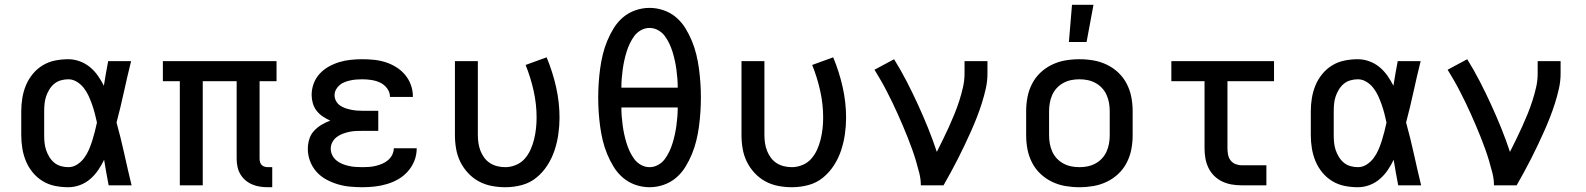

<svg xmlns="http://www.w3.org/2000/svg" viewBox="-20 -776 6640 804"><path d="M266 8Q238 8 210.5 2.5Q183 -3 159 -17.5Q135 -32 117 -54Q99 -76 88.5 -101.5Q78 -127 73.5 -154.5Q69 -182 69 -210V-310Q69 -338 73.5 -365.5Q78 -393 88.5 -418.5Q99 -444 117 -466Q135 -488 159 -502.5Q183 -517 210.5 -522.5Q238 -528 266 -528Q290 -528 313.5 -519.5Q337 -511 356 -495.5Q375 -480 389.5 -459.5Q404 -439 415 -417Q419 -443 423.5 -468.5Q428 -494 433 -520H529Q513 -456 499 -391.5Q485 -327 468 -263Q486 -198 500.5 -132Q515 -66 531 0H435Q430 -27 425 -53.5Q420 -80 416 -107Q405 -84 391 -63.5Q377 -43 358 -26.5Q339 -10 315 -1Q291 8 266 8ZM266 -76Q286 -76 303 -87Q320 -98 332 -114Q344 -130 352 -148.5Q360 -167 366 -186Q372 -205 377 -224.5Q382 -244 386 -263Q382 -282 377 -301Q372 -320 365.5 -338.5Q359 -357 351 -374.5Q343 -392 331 -407.5Q319 -423 302 -433.5Q285 -444 266 -444Q250 -444 234.5 -439.5Q219 -435 207 -425Q195 -415 186.5 -401Q178 -387 173 -372Q168 -357 166.5 -341.5Q165 -326 165 -310V-210Q165 -194 166.5 -178.5Q168 -163 173 -148Q178 -133 186.5 -119Q195 -105 207 -95Q219 -85 234.5 -80.5Q250 -76 266 -76Z M1102 8Q1085 8 1068.5 5.5Q1052 3 1036.5 -3.5Q1021 -10 1008 -21Q995 -32 986.5 -46.5Q978 -61 974.5 -77.5Q971 -94 971 -111V-436H829V0H733V-436H662V-520H1138V-436H1067V-111Q1067 -104 1069 -97Q1071 -90 1076 -85Q1081 -80 1088 -78Q1095 -76 1102 -76H1120V8Z M1498 8Q1471 8 1445 5.5Q1419 3 1394 -4.5Q1369 -12 1346 -24.5Q1323 -37 1305.5 -56.5Q1288 -76 1278.5 -101Q1269 -126 1269 -152Q1269 -173 1275 -193Q1281 -213 1295 -228Q1309 -243 1326.5 -253.5Q1344 -264 1363 -271Q1347 -278 1332 -288Q1317 -298 1306 -312Q1295 -326 1290 -343.5Q1285 -361 1285 -378Q1285 -403 1293.5 -426Q1302 -449 1318.5 -467Q1335 -485 1356.5 -497Q1378 -509 1401 -516Q1424 -523 1448.5 -525.5Q1473 -528 1497 -528Q1522 -528 1546.5 -525.5Q1571 -523 1594.5 -515.5Q1618 -508 1639 -495Q1660 -482 1676 -463Q1692 -444 1700.5 -420.5Q1709 -397 1709 -372V-370H1613V-371Q1613 -390 1601 -406Q1589 -422 1572 -430Q1555 -438 1535.5 -441Q1516 -444 1497 -444Q1485 -444 1472.5 -443Q1460 -442 1448 -439.5Q1436 -437 1424 -432.5Q1412 -428 1402.5 -420Q1393 -412 1387 -401Q1381 -390 1381 -377Q1381 -365 1387 -353.5Q1393 -342 1403.5 -334.5Q1414 -327 1426 -323Q1438 -319 1450 -316.5Q1462 -314 1474.5 -313Q1487 -312 1500 -312H1564V-228H1500Q1486 -228 1471.5 -227.5Q1457 -227 1443 -224Q1429 -221 1415.5 -216Q1402 -211 1390.5 -202.5Q1379 -194 1372 -181Q1365 -168 1365 -153Q1365 -139 1371.5 -126Q1378 -113 1389 -104Q1400 -95 1413.5 -89.5Q1427 -84 1441 -81Q1455 -78 1469 -77Q1483 -76 1498 -76Q1512 -76 1526 -77Q1540 -78 1554 -81.5Q1568 -85 1581 -90.5Q1594 -96 1605 -105.5Q1616 -115 1622.5 -128Q1629 -141 1629 -155H1725Q1725 -128 1715.5 -103.5Q1706 -79 1688.5 -59Q1671 -39 1648.5 -26Q1626 -13 1601 -5.5Q1576 2 1550 5Q1524 8 1498 8Z M2096 8Q2067 8 2038.5 2.5Q2010 -3 1985 -16.5Q1960 -30 1940 -51.5Q1920 -73 1907.5 -98.5Q1895 -124 1890 -152.5Q1885 -181 1885 -210V-520H1981V-210Q1981 -193 1983.5 -176.5Q1986 -160 1992 -144.5Q1998 -129 2008 -115.5Q2018 -102 2032 -93Q2046 -84 2062.5 -80Q2079 -76 2096 -76Q2118 -76 2140 -85Q2162 -94 2177 -111Q2192 -128 2201.5 -149Q2211 -170 2216.5 -192.5Q2222 -215 2224.5 -238Q2227 -261 2227 -284Q2227 -340 2214.5 -396Q2202 -452 2181 -504L2269 -536Q2294 -476 2308.5 -412Q2323 -348 2323 -283Q2323 -249 2318 -214Q2313 -179 2302 -146Q2291 -113 2272 -83.5Q2253 -54 2226 -32Q2199 -10 2165 -1Q2131 8 2096 8Z M2700 8Q2670 8 2641 -2Q2612 -12 2589 -31.5Q2566 -51 2550 -77Q2534 -103 2522.5 -131Q2511 -159 2504 -188Q2497 -217 2493 -247Q2489 -277 2487 -307Q2485 -337 2485 -368Q2485 -398 2487 -428Q2489 -458 2493 -488Q2497 -518 2504 -547Q2511 -576 2522.5 -604Q2534 -632 2550 -658Q2566 -684 2589 -703.5Q2612 -723 2641 -733Q2670 -743 2700 -743Q2730 -743 2759 -733Q2788 -723 2811 -703.5Q2834 -684 2850 -658Q2866 -632 2877.5 -604Q2889 -576 2896 -547Q2903 -518 2907 -488Q2911 -458 2913 -428Q2915 -398 2915 -368Q2915 -337 2913 -307Q2911 -277 2907 -247Q2903 -217 2896 -188Q2889 -159 2877.5 -131Q2866 -103 2850 -77Q2834 -51 2811 -31.5Q2788 -12 2759 -2Q2730 8 2700 8ZM2818 -409Q2818 -428 2816.5 -447Q2815 -466 2812.5 -484.5Q2810 -503 2806 -521.5Q2802 -540 2796.5 -558Q2791 -576 2783 -593Q2775 -610 2764 -625Q2753 -640 2736 -649.5Q2719 -659 2700 -659Q2681 -659 2664 -649.5Q2647 -640 2636 -625Q2625 -610 2617 -593Q2609 -576 2603.5 -558Q2598 -540 2594 -521.5Q2590 -503 2587.5 -484.5Q2585 -466 2583.5 -447Q2582 -428 2582 -409ZM2700 -76Q2719 -76 2736 -85.5Q2753 -95 2764 -110Q2775 -125 2783 -142Q2791 -159 2796.5 -177Q2802 -195 2806 -213.5Q2810 -232 2812.5 -250.5Q2815 -269 2816.5 -288Q2818 -307 2818 -326H2582Q2582 -307 2583.5 -288Q2585 -269 2587.5 -250.5Q2590 -232 2594 -213.5Q2598 -195 2603.5 -177Q2609 -159 2617 -142Q2625 -125 2636 -110Q2647 -95 2664 -85.5Q2681 -76 2700 -76Z M3296 8Q3267 8 3238.5 2.5Q3210 -3 3185 -16.5Q3160 -30 3140 -51.5Q3120 -73 3107.5 -98.5Q3095 -124 3090 -152.5Q3085 -181 3085 -210V-520H3181V-210Q3181 -193 3183.5 -176.5Q3186 -160 3192 -144.5Q3198 -129 3208 -115.5Q3218 -102 3232 -93Q3246 -84 3262.5 -80Q3279 -76 3296 -76Q3318 -76 3340 -85Q3362 -94 3377 -111Q3392 -128 3401.5 -149Q3411 -170 3416.5 -192.5Q3422 -215 3424.5 -238Q3427 -261 3427 -284Q3427 -340 3414.5 -396Q3402 -452 3381 -504L3469 -536Q3494 -476 3508.5 -412Q3523 -348 3523 -283Q3523 -249 3518 -214Q3513 -179 3502 -146Q3491 -113 3472 -83.5Q3453 -54 3426 -32Q3399 -10 3365 -1Q3331 8 3296 8Z M3836 0Q3836 -26 3829.5 -51.5Q3823 -77 3815.5 -102.5Q3808 -128 3799 -152.5Q3790 -177 3780.5 -201.5Q3771 -226 3760.5 -250Q3750 -274 3739.5 -298Q3729 -322 3717.5 -345.5Q3706 -369 3694 -392.5Q3682 -416 3669 -438.5Q3656 -461 3642 -484L3724 -528Q3752 -483 3776.5 -435.5Q3801 -388 3823.5 -339Q3846 -290 3866 -240.5Q3886 -191 3903 -140Q3916 -166 3929 -192.5Q3942 -219 3954 -245.5Q3966 -272 3977 -299Q3988 -326 3997 -354Q4006 -382 4012.5 -410.5Q4019 -439 4019 -468V-520H4115V-468Q4115 -436 4108 -405Q4101 -374 4091.5 -344Q4082 -314 4070.5 -284.5Q4059 -255 4046 -226Q4033 -197 4019.5 -168.5Q4006 -140 3991.5 -111.5Q3977 -83 3962 -55.5Q3947 -28 3931 0Z M4500 8Q4470 8 4441 3Q4412 -2 4385 -15Q4358 -28 4336.5 -48.5Q4315 -69 4301.5 -95.5Q4288 -122 4282.5 -151Q4277 -180 4277 -210V-310Q4277 -340 4282.5 -369Q4288 -398 4301.5 -424.5Q4315 -451 4336.5 -471.5Q4358 -492 4385 -505Q4412 -518 4441 -523Q4470 -528 4500 -528Q4530 -528 4559 -523Q4588 -518 4615 -505Q4642 -492 4663.5 -471.5Q4685 -451 4698.5 -424.5Q4712 -398 4717.5 -369Q4723 -340 4723 -310V-210Q4723 -180 4717.5 -151Q4712 -122 4698.5 -95.5Q4685 -69 4663.5 -48.5Q4642 -28 4615 -15Q4588 -2 4559 3Q4530 8 4500 8ZM4500 -76Q4518 -76 4535 -79.5Q4552 -83 4567.5 -91.5Q4583 -100 4595 -113Q4607 -126 4614 -142Q4621 -158 4624 -175Q4627 -192 4627 -210V-310Q4627 -328 4624 -345Q4621 -362 4614 -378Q4607 -394 4595 -407Q4583 -420 4567.5 -428.5Q4552 -437 4535 -440.5Q4518 -444 4500 -444Q4482 -444 4465 -440.5Q4448 -437 4432.5 -428.5Q4417 -420 4405 -407Q4393 -394 4386 -378Q4379 -362 4376 -345Q4373 -328 4373 -310V-210Q4373 -192 4376 -175Q4379 -158 4386 -142Q4393 -126 4405 -113Q4417 -100 4432.5 -91.5Q4448 -83 4465 -79.5Q4482 -76 4500 -76ZM4456 -600 4469 -756H4559L4530 -600Z M5179 0Q5158 0 5137.5 -3.5Q5117 -7 5098 -16Q5079 -25 5064 -40Q5049 -55 5040 -74Q5031 -93 5027.5 -113.5Q5024 -134 5024 -155V-436H4885V-520H5315V-436H5120V-155Q5120 -142 5122.5 -128.5Q5125 -115 5133 -104.5Q5141 -94 5153.5 -89Q5166 -84 5179 -84H5283V0Z M5666 8Q5638 8 5610.5 2.5Q5583 -3 5559 -17.5Q5535 -32 5517 -54Q5499 -76 5488.5 -101.5Q5478 -127 5473.5 -154.5Q5469 -182 5469 -210V-310Q5469 -338 5473.5 -365.5Q5478 -393 5488.5 -418.5Q5499 -444 5517 -466Q5535 -488 5559 -502.5Q5583 -517 5610.5 -522.5Q5638 -528 5666 -528Q5690 -528 5713.5 -519.5Q5737 -511 5756 -495.5Q5775 -480 5789.5 -459.5Q5804 -439 5815 -417Q5819 -443 5823.5 -468.5Q5828 -494 5833 -520H5929Q5913 -456 5899 -391.5Q5885 -327 5868 -263Q5886 -198 5900.5 -132Q5915 -66 5931 0H5835Q5830 -27 5825 -53.5Q5820 -80 5816 -107Q5805 -84 5791 -63.5Q5777 -43 5758 -26.5Q5739 -10 5715 -1Q5691 8 5666 8ZM5666 -76Q5686 -76 5703 -87Q5720 -98 5732 -114Q5744 -130 5752 -148.5Q5760 -167 5766 -186Q5772 -205 5777 -224.5Q5782 -244 5786 -263Q5782 -282 5777 -301Q5772 -320 5765.5 -338.5Q5759 -357 5751 -374.5Q5743 -392 5731 -407.5Q5719 -423 5702 -433.5Q5685 -444 5666 -444Q5650 -444 5634.5 -439.5Q5619 -435 5607 -425Q5595 -415 5586.5 -401Q5578 -387 5573 -372Q5568 -357 5566.5 -341.5Q5565 -326 5565 -310V-210Q5565 -194 5566.5 -178.5Q5568 -163 5573 -148Q5578 -133 5586.5 -119Q5595 -105 5607 -95Q5619 -85 5634.5 -80.5Q5650 -76 5666 -76Z M6236 0Q6236 -26 6229.5 -51.5Q6223 -77 6215.5 -102.5Q6208 -128 6199 -152.5Q6190 -177 6180.5 -201.5Q6171 -226 6160.5 -250Q6150 -274 6139.5 -298Q6129 -322 6117.5 -345.5Q6106 -369 6094 -392.5Q6082 -416 6069 -438.5Q6056 -461 6042 -484L6124 -528Q6152 -483 6176.5 -435.5Q6201 -388 6223.5 -339Q6246 -290 6266 -240.5Q6286 -191 6303 -140Q6316 -166 6329 -192.5Q6342 -219 6354 -245.5Q6366 -272 6377 -299Q6388 -326 6397 -354Q6406 -382 6412.5 -410.5Q6419 -439 6419 -468V-520H6515V-468Q6515 -436 6508 -405Q6501 -374 6491.5 -344Q6482 -314 6470.5 -284.5Q6459 -255 6446 -226Q6433 -197 6419.5 -168.5Q6406 -140 6391.5 -111.5Q6377 -83 6362 -55.5Q6347 -28 6331 0Z"/></svg>

Font: Iosevka Aile Medium
Style: Regular
Weight: 500
Designer: Belleve Invis
Foundry: Belleve Invis
Version: Version 27.3.5; ttfautohint (v1.8.4)